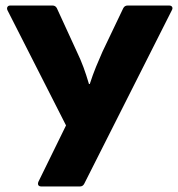

<svg xmlns="http://www.w3.org/2000/svg" viewBox="-20 -675 646 695"><path d="M130 0Q122 0 119 -4.5Q116 -9 119 -17L219 -221L7 -638Q4 -645 7 -650Q10 -655 17 -655H170Q181 -655 186 -645L259 -486Q272 -459 282 -432Q292 -405 302 -371H305Q316 -405 327.5 -433Q339 -461 351 -488L426 -645Q431 -655 442 -655H592Q600 -655 603 -650Q606 -645 602 -638L285 -10Q280 0 269 0Z"/></svg>

Font: Sofia Sans Black
Style: Regular
Weight: 900
Designer: Botio Nikoltchev, Ani Petrova
Foundry: lettersoup
Version: Version 4.100; ttfautohint (v1.8.3)